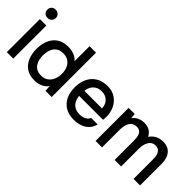

<svg xmlns="http://www.w3.org/2000/svg" viewBox="41 -1443 2164 2164"><g transform="rotate(45 1122.5 -361.5)"><path d="M63 0V-527H166V0ZM114 -597Q84 -597 65.5 -615.5Q47 -634 47 -663Q47 -692 66 -710.5Q85 -729 114 -729Q141 -729 161.5 -710.5Q182 -692 182 -663Q182 -634 162.5 -615.5Q143 -597 114 -597Z M506 6Q427 6 375.5 -29.5Q324 -65 298.5 -126Q273 -187 273 -263Q273 -340 299 -401.5Q325 -463 378 -498.5Q431 -534 512 -534Q542 -534 572.5 -527Q603 -520 629.5 -505.5Q656 -491 675 -467V-707H778V0H679L675 -72Q657 -45 630.5 -27.5Q604 -10 572 -2Q540 6 506 6ZM523 -86Q574 -86 607.5 -111Q641 -136 658 -177Q675 -218 675 -266Q675 -315 658.5 -354.5Q642 -394 608.5 -417.5Q575 -441 523 -441Q469 -441 437 -416.5Q405 -392 390.5 -351Q376 -310 376 -261Q376 -225 384 -193.5Q392 -162 409.5 -137.5Q427 -113 455 -99.5Q483 -86 523 -86Z M1136 6Q1053 6 997 -28Q941 -62 912.5 -122.5Q884 -183 884 -262Q884 -342 913.5 -403Q943 -464 999.5 -499Q1056 -534 1136 -534Q1197 -534 1242 -511.5Q1287 -489 1316.5 -451Q1346 -413 1360 -366.5Q1374 -320 1372 -270Q1372 -259 1371 -249Q1370 -239 1369 -228H988Q991 -188 1008.5 -155Q1026 -122 1058 -102.5Q1090 -83 1137 -83Q1163 -83 1187.5 -89.5Q1212 -96 1231.5 -110.5Q1251 -125 1259 -148H1363Q1350 -95 1316.5 -60.5Q1283 -26 1235.5 -10Q1188 6 1136 6ZM990 -310H1270Q1269 -349 1252 -379.5Q1235 -410 1205 -427.5Q1175 -445 1133 -445Q1087 -445 1056.5 -426Q1026 -407 1009.5 -376.5Q993 -346 990 -310Z M1478 0V-527H1575L1581 -465Q1599 -491 1621.5 -505.5Q1644 -520 1670 -527Q1696 -534 1723 -534Q1776 -534 1810.5 -512Q1845 -490 1864 -452Q1883 -479 1907 -497.5Q1931 -516 1960 -525Q1989 -534 2022 -534Q2081 -534 2117.5 -508.5Q2154 -483 2170.5 -440Q2187 -397 2187 -341V0H2083V-300Q2083 -324 2081 -348Q2079 -372 2069.5 -393.5Q2060 -415 2042.5 -428.5Q2025 -442 1993 -442Q1962 -442 1941.5 -428Q1921 -414 1908.5 -390.5Q1896 -367 1890.5 -340Q1885 -313 1885 -286V0H1781V-301Q1781 -324 1779 -348Q1777 -372 1769 -393.5Q1761 -415 1742.5 -428.5Q1724 -442 1693 -442Q1648 -442 1623.5 -416.5Q1599 -391 1590 -354.5Q1581 -318 1581 -285V0Z"/></g></svg>

Font: Onest Medium
Style: Regular
Weight: 500
Designer: Dmitri Voloshin, Andrey Kudryavtsev
Foundry: Dmitri Voloshin, Andrey Kudryavtsev
Version: Version 1.000;gftools[0.9.33]